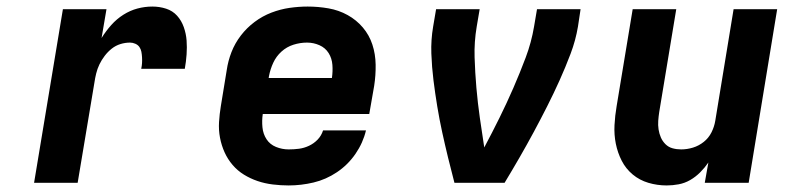

<svg xmlns="http://www.w3.org/2000/svg" viewBox="-20 -558 2440 586"><path d="M84 0 172 -530H305L290 -442Q303 -463 319.5 -481.5Q336 -500 356.5 -513Q377 -526 399.5 -532Q422 -538 445 -538Q467 -538 487 -531.5Q507 -525 520.5 -510Q534 -495 541 -475Q548 -455 549.5 -434.5Q551 -414 549.5 -392Q548 -370 544 -348H411Q413 -357 413.5 -365.5Q414 -374 413.5 -383Q413 -392 411.5 -400Q410 -408 405.5 -414.5Q401 -421 393 -424.5Q385 -428 377 -428Q362 -428 347.5 -423.5Q333 -419 321 -409.5Q309 -400 299.5 -387.5Q290 -375 283.5 -361.5Q277 -348 273.5 -333.5Q270 -319 268 -305L217 0Z M861 8Q837 8 812.5 5Q788 2 766 -5.5Q744 -13 724.5 -25Q705 -37 690 -54.5Q675 -72 665.5 -93Q656 -114 651.5 -137.5Q647 -161 648.5 -185.5Q650 -210 654 -234L672 -344Q676 -372 686.5 -399Q697 -426 715 -449.5Q733 -473 757 -491Q781 -509 808.5 -519.5Q836 -530 864 -534Q892 -538 919 -538Q951 -538 982.5 -532.5Q1014 -527 1041 -512Q1068 -497 1087.5 -474Q1107 -451 1116.5 -422Q1126 -393 1126.5 -360.5Q1127 -328 1122 -296L1107 -210H782Q779 -190 781 -169.5Q783 -149 793.5 -133Q804 -117 822.5 -109.5Q841 -102 861 -102Q877 -102 892.5 -104Q908 -106 923 -113Q938 -120 949.5 -132Q961 -144 966 -160H1097Q1088 -122 1065 -88.5Q1042 -55 1008.5 -32.5Q975 -10 937 -1Q899 8 861 8ZM993 -320Q996 -340 994.5 -360Q993 -380 983 -396Q973 -412 955 -420Q937 -428 917 -428Q896 -428 875.5 -421.5Q855 -415 839 -400.5Q823 -386 814 -366.5Q805 -347 801 -326L800 -320Z M1367 0Q1357 -38 1347.5 -77Q1338 -116 1329.5 -155Q1321 -194 1314.5 -233.5Q1308 -273 1303 -313Q1298 -353 1296.5 -394.5Q1295 -436 1302 -477L1311 -530H1444L1435 -477Q1427 -430 1428.5 -383Q1430 -336 1434 -290Q1438 -244 1444.5 -198.5Q1451 -153 1458 -108Q1482 -153 1504.5 -198.5Q1527 -244 1547 -290Q1567 -336 1584.5 -382.5Q1602 -429 1610 -477L1619 -530H1752L1744 -477Q1737 -435 1721.5 -394Q1706 -353 1688 -313Q1670 -273 1650 -233.5Q1630 -194 1609 -155Q1588 -116 1565.5 -77Q1543 -38 1520 0Z M2015 8Q1986 8 1959 0Q1932 -8 1911 -25.5Q1890 -43 1877.5 -67.5Q1865 -92 1859.5 -119.5Q1854 -147 1855.5 -176Q1857 -205 1862 -234L1911 -530H2044L1992 -216Q1990 -203 1989 -189.5Q1988 -176 1990 -163Q1992 -150 1997 -138.5Q2002 -127 2011 -118Q2020 -109 2032.5 -105.5Q2045 -102 2059 -102Q2077 -102 2095 -107.5Q2113 -113 2128 -125Q2143 -137 2151.5 -154Q2160 -171 2163 -189L2219 -530H2352L2265 0H2131L2142 -62Q2131 -46 2117 -32Q2103 -18 2086.5 -8.5Q2070 1 2051.5 4.5Q2033 8 2015 8Z"/></svg>

Font: Iosevka Curly XBdExObl
Style: Regular
Weight: 800
Width: 7
Italic angle: -9°
Monospace: yes
Designer: Belleve Invis
Foundry: Belleve Invis
Version: Version 11.1.0; ttfautohint (v1.8.3)